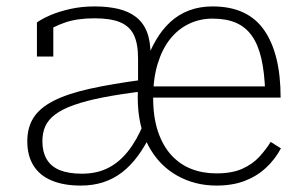

<svg xmlns="http://www.w3.org/2000/svg" viewBox="-20 -567 944 598"><path d="M428 -319V-283Q354 -274 300.5 -263.5Q247 -253 210.5 -240Q174 -227 152.5 -211Q131 -195 121.5 -174.5Q112 -154 112 -127Q112 -94 125.5 -71Q139 -48 166.5 -37Q194 -26 235 -26Q281 -26 316 -43.5Q351 -61 378.5 -95.5Q406 -130 427 -181L451 -152Q432 -112 409.5 -81.5Q387 -51 360.5 -30.5Q334 -10 302 0.5Q270 11 231 11Q179 11 141.5 -4.5Q104 -20 84.5 -51Q65 -82 65 -127Q65 -170 84.5 -200.5Q104 -231 147 -253Q190 -275 259.5 -290.5Q329 -306 428 -319ZM275 -547Q315 -547 347.5 -539.5Q380 -532 403 -514.5Q426 -497 437.5 -468Q449 -439 449 -395L410 -296V-385Q410 -431 397 -458Q384 -485 354.5 -497.5Q325 -510 274 -510Q221 -510 183 -497Q145 -484 122 -466Q119 -471 119.5 -476.5Q120 -482 123.5 -487.5Q127 -493 133 -496.5Q139 -500 146 -499V-391H95V-497Q110 -508 136.5 -519.5Q163 -531 198.5 -539Q234 -547 275 -547ZM654 -27Q703 -27 735 -41.5Q767 -56 788 -79Q809 -102 823 -125L855 -105Q837 -71 808.5 -44.5Q780 -18 742 -3.5Q704 11 654 11Q586 11 530 -21Q474 -53 441.5 -114.5Q409 -176 409 -264Q409 -290 410.5 -309Q412 -328 415.5 -341Q419 -354 423.5 -361Q428 -368 433 -370Q447 -410 466 -442.5Q485 -475 510.5 -498.5Q536 -522 569 -534.5Q602 -547 642 -547Q697 -547 737 -528.5Q777 -510 802.5 -473.5Q828 -437 841 -384.5Q854 -332 854 -263H435L434 -298H822L806 -279Q804 -341 794 -384.5Q784 -428 764.5 -455.5Q745 -483 715 -496Q685 -509 642 -509Q602 -509 568 -492.5Q534 -476 509.5 -445Q485 -414 471 -368Q457 -322 457 -263Q457 -202 472 -157.5Q487 -113 513.5 -84Q540 -55 575.5 -41Q611 -27 654 -27Z"/></svg>

Font: Roboto Serif Thin
Style: Regular
Weight: 250
Designer: Greg Gazdowicz
Foundry: Commercial Type
Version: Version 1.004